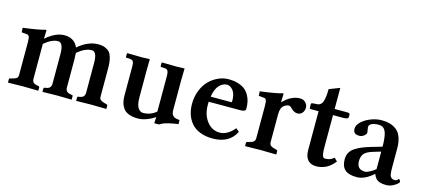

<svg xmlns="http://www.w3.org/2000/svg" viewBox="-52 -1000 3122 1417"><g transform="rotate(15 1509.5 -291.5)"><path d="M205.1 -380.9H207Q278.8 -443.8 347.2 -443.8Q385.7 -443.8 412.1 -426Q438.5 -408.2 450.2 -377.9Q525.9 -443.8 604 -443.8Q634.8 -443.8 656.2 -435.1Q677.7 -426.3 689.9 -412.8Q702.1 -399.4 708.7 -376.7Q715.3 -354 717.3 -332.8Q719.2 -311.5 719.2 -280.8V-76.2Q719.2 -57.1 730.2 -49.1Q741.2 -41 768.1 -34.2L775.9 -32.2Q784.2 -30.3 784.2 -22.9V0L782.2 2Q701.2 0 662.1 0L555.2 2L553.2 0V-22.9Q553.2 -30.8 561 -32.2Q586.4 -34.2 597.7 -44.7Q608.9 -55.2 608.9 -76.2V-303.2Q608.9 -389.2 568.8 -389.2Q518.1 -389.2 460 -339.8Q461.9 -313.5 461.9 -282.2V-76.2Q461.9 -63.5 466.1 -54.9Q470.2 -46.4 478 -42Q485.8 -37.6 493.2 -35.6Q500.5 -33.7 511.2 -32.2Q519 -32.2 519 -22.9V0L517.1 2Q444.8 0 405.8 0L297.9 2L295.9 0V-22.9Q295.9 -30.8 305.2 -32.2Q330.1 -34.2 341.1 -44.7Q352.1 -55.2 352.1 -76.2V-300.8Q352.1 -389.2 311 -389.2Q264.6 -389.2 207 -340.8V-75.2Q207 -62.5 210.9 -54.2Q214.8 -45.9 222.7 -41.5Q230.5 -37.1 237.3 -35.4Q244.1 -33.7 254.9 -32.2Q264.2 -30.3 264.2 -22.9V0L262.2 2Q189.9 0 149.9 0L34.2 2L32.2 0V-22.9Q32.2 -30.8 40 -32.2L48.8 -34.2Q76.2 -40.5 86.7 -48.1Q97.2 -55.7 97.2 -75.2V-320.8Q97.2 -355.5 92 -366.7Q86.9 -377.9 75.2 -378.9L34.2 -382.8L32.2 -417Q151.4 -432.1 200.2 -446.8Q207 -446.8 207 -443.8Z M1262.7 -115.2Q1262.7 -89.8 1275.9 -75.4Q1289.1 -61 1326.7 -59.1L1327.6 -27.8Q1284.7 -22 1256.1 -14.9Q1227.5 -7.8 1215.3 -2.4Q1203.1 2.9 1187 12.2H1152.8L1155.8 -35.2Q1085 9.8 1026.9 9.8Q984.9 9.8 956.3 -1.5Q927.7 -12.7 913.3 -33.4Q898.9 -54.2 893.3 -76.7Q887.7 -99.1 887.7 -127.9V-352.1Q887.7 -376 881.6 -387.5Q875.5 -398.9 858.9 -399.9L827.6 -401.9L824.7 -403.8V-434.1L829.6 -436Q908.7 -434.1 940.9 -434.1L999 -436Q997.6 -391.1 997.6 -354V-142.1Q997.6 -112.3 1002.9 -91.1Q1008.3 -69.8 1017.1 -59.3Q1025.9 -48.8 1034.4 -44.4Q1043 -40 1051.8 -40Q1109.9 -40 1152.8 -77.1V-352.1Q1152.8 -399.9 1125 -399.9L1093.8 -401.9L1089.8 -403.8V-434.1L1093.8 -436Q1177.7 -434.1 1204.6 -434.1L1264.6 -436Q1262.7 -394.5 1262.7 -354Z M1504.4 -285.2H1664.6Q1666.5 -287.1 1666.5 -295.9Q1666.5 -350.1 1645 -376Q1623.5 -401.9 1598.6 -401.9Q1590.8 -401.9 1582 -399.7Q1573.2 -397.5 1560.5 -389.9Q1547.9 -382.3 1537.4 -370.4Q1526.9 -358.4 1517.6 -336.2Q1508.3 -314 1504.4 -285.2ZM1747.6 -108.9 1772.5 -87.9Q1724.1 9.8 1596.7 9.8Q1541.5 9.8 1499.8 -7.1Q1458 -23.9 1433.3 -53.2Q1408.7 -82.5 1396.7 -119.1Q1384.8 -155.8 1384.8 -198.2Q1384.8 -253.4 1403.6 -300.8Q1422.4 -348.1 1452.9 -378.7Q1483.4 -409.2 1521.7 -426.5Q1560.1 -443.8 1599.6 -443.8Q1642.1 -443.8 1674.8 -433.3Q1707.5 -422.9 1727.3 -406Q1747.1 -389.2 1759.8 -365.2Q1772.5 -341.3 1777.1 -317.4Q1781.7 -293.5 1781.7 -266.1Q1781.7 -245.1 1742.7 -245.1H1499.5V-219.2Q1499.5 -145.5 1538.3 -95.7Q1577.1 -45.9 1635.7 -45.9Q1695.3 -45.9 1747.6 -108.9Z M2018.6 -380.9Q2079.6 -443.8 2146.5 -443.8Q2171.9 -443.8 2188.2 -426.5Q2204.6 -409.2 2204.6 -388.2Q2204.6 -363.8 2190.2 -347.4Q2175.8 -331.1 2154.3 -331.1Q2141.1 -331.1 2128.9 -337.4Q2116.7 -343.8 2109.6 -351.1Q2102.5 -358.4 2094.7 -364.7Q2086.9 -371.1 2081.1 -371.1Q2064 -371.1 2044.4 -357.9Q2018.6 -339.4 2018.6 -288.1V-77.1Q2018.6 -57.6 2029.5 -49.1Q2040.5 -40.5 2066.4 -34.2L2074.7 -32.2Q2082.5 -30.3 2082.5 -22.9V0L2080.6 2Q2000.5 0 1961.4 0L1845.7 2L1843.8 0V-22.9Q1843.8 -30.3 1850.6 -32.2L1860.4 -34.2Q1886.2 -39.6 1897.5 -48.8Q1908.7 -58.1 1908.7 -77.1V-320.8Q1908.7 -355.5 1903.6 -366.7Q1898.4 -377.9 1886.7 -378.9L1845.7 -382.8L1843.8 -417Q1962.9 -432.1 2011.7 -446.8Q2018.6 -446.8 2018.6 -443.8L2016.6 -380.9Z M2411.6 -387.2V-134.8Q2411.6 -104 2415.8 -86.9Q2419.9 -69.8 2424.8 -65.9Q2429.7 -62 2437.5 -62Q2456.1 -62 2470.7 -66.4Q2485.4 -70.8 2505.4 -86.9L2528.3 -64Q2472.2 9.8 2387.2 9.8Q2347.7 9.8 2324.5 -14.9Q2301.3 -39.6 2301.3 -91.8V-387.2H2250.5Q2238.8 -387.2 2235.6 -388.7Q2232.4 -390.1 2232.4 -395V-425.8Q2232.4 -434.1 2270.5 -434.1Q2305.7 -434.1 2318.1 -465.8Q2330.6 -497.6 2330.6 -564L2411.6 -595.2V-434.1H2506.3Q2528.3 -434.1 2528.3 -423.8V-403.8Q2528.3 -387.2 2491.2 -387.2Z M2823.7 -47.9Q2757.8 9.8 2698.7 9.8Q2635.3 9.8 2607.2 -16.1Q2579.1 -42 2579.1 -95.2Q2579.1 -124 2591.1 -146Q2603 -168 2628.2 -184.3Q2653.3 -200.7 2681.4 -211.9Q2709.5 -223.1 2752.9 -235.8L2825.2 -256.8Q2825.2 -293.9 2821.8 -321Q2818.4 -348.1 2812.7 -364.3Q2807.1 -380.4 2797.9 -389.9Q2788.6 -399.4 2778.6 -402.6Q2768.6 -405.8 2754.9 -405.8Q2725.1 -405.8 2704.6 -396.5Q2684.1 -387.2 2684.1 -371.1Q2684.1 -360.4 2687 -346.7Q2689.9 -333 2689.9 -328.1Q2689.9 -316.4 2673.8 -303.2Q2657.7 -290 2638.2 -290Q2612.3 -290 2601.6 -300.8Q2590.8 -311.5 2590.8 -332Q2590.8 -360.4 2620.1 -387Q2649.4 -413.6 2690.7 -428.7Q2731.9 -443.8 2769 -443.8Q2803.2 -443.8 2829.8 -436.8Q2856.4 -429.7 2881.1 -411.9Q2905.8 -394 2919.4 -358.4Q2933.1 -322.8 2933.1 -271V-126Q2933.1 -108.9 2933.6 -99.4Q2934.1 -89.8 2936 -77.1Q2938 -64.5 2942.1 -57.9Q2946.3 -51.3 2954.1 -46.6Q2961.9 -42 2973.1 -42Q2981.4 -42 2987.3 -44.4Q2993.2 -46.9 2995.6 -49.8L3000 -55.7Q3002 -58.1 3003.9 -58.1Q3006.8 -58.1 3012 -50.5Q3017.1 -43 3017.1 -38.1Q3017.1 -34.7 3005.9 -23.7Q2994.6 -12.7 2971.7 -1.5Q2948.7 9.8 2923.8 9.8Q2879.9 9.8 2857.7 -4.2Q2835.4 -18.1 2826.2 -47.9ZM2825.2 -85V-219.2L2768.1 -202.1Q2718.8 -187.5 2701.2 -166Q2684.1 -144 2684.1 -109.9Q2684.1 -44.9 2747.1 -44.9Q2759.8 -44.9 2782.5 -56.9Q2805.2 -68.8 2825.2 -85Z"/></g></svg>

Font: Linux Libertine G
Style: Semibold
Weight: 600
Designer: Philipp H. Poll
Foundry: Philipp H. Poll
Version: Version 5.1.1